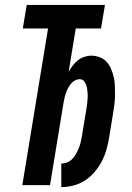

<svg xmlns="http://www.w3.org/2000/svg" viewBox="-20 -755 540 783"><path d="M230 8V-88Q242 -88 253.5 -92.5Q265 -97 274 -106Q283 -115 289 -125.5Q295 -136 300 -147.5Q305 -159 308 -170.5Q311 -182 313 -194L332 -308Q334 -320 335.5 -332Q337 -344 337.5 -356Q338 -368 337 -379.5Q336 -391 333.5 -402Q331 -413 324 -422.5Q317 -432 305 -432Q295 -432 285 -426.5Q275 -421 268.5 -412.5Q262 -404 257 -394.5Q252 -385 248.5 -375Q245 -365 243 -355Q241 -345 239 -335L184 0H71L176 -639H73L89 -735H408L392 -639H289L260 -463Q268 -476 277 -488Q286 -500 297.5 -509Q309 -518 323.5 -523Q338 -528 352 -528Q370 -528 387 -521.5Q404 -515 415.5 -502Q427 -489 433.5 -473Q440 -457 444 -439.5Q448 -422 448.5 -403.5Q449 -385 449 -366.5Q449 -348 446.5 -329.5Q444 -311 441 -292L425 -194Q421 -169 414 -144.5Q407 -120 395 -97Q383 -74 365.5 -53.5Q348 -33 326.5 -19Q305 -5 279.5 1.5Q254 8 230 8Z"/></svg>

Font: Iosevka Custom
Style: Bold Italic
Weight: 700
Italic angle: -9°
Designer: Belleve Invis
Foundry: Belleve Invis
Version: Version 30.3.1; ttfautohint (v1.8.3)